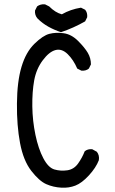

<svg xmlns="http://www.w3.org/2000/svg" viewBox="-20 -868 540 902"><path d="M268.6 13.7Q230.5 11.7 197.3 -2.9Q164.1 -17.6 127 -65.4Q89.8 -113.3 74.2 -195.8Q58.6 -278.3 59.6 -381.8Q60.5 -485.4 81.1 -554.2Q101.6 -623 141.6 -662.1Q181.6 -701.2 211.9 -709Q242.2 -716.8 278.8 -711.9Q315.4 -707 346.7 -675.8Q377.9 -644.5 392.6 -619.6Q407.2 -594.7 407.2 -565.4L397.5 -545.9Q383.8 -534.2 362.3 -536.1L342.8 -545.9Q325.2 -586.9 297.9 -613.8Q270.5 -640.6 240.7 -632.8Q210.9 -625 180.7 -584.5Q150.4 -543.9 140.6 -490.2Q130.9 -436.5 131.8 -368.2Q132.8 -299.8 146.5 -234.4Q160.2 -168.9 183.6 -124.5Q207 -80.1 235.8 -71.8Q264.6 -63.5 295.9 -67.9Q327.1 -72.3 346.7 -99.6Q366.2 -127 377.9 -157.2Q391.6 -168.9 413.1 -167L434.6 -155.3Q448.2 -138.7 444.3 -115.2Q430.7 -80.1 397.5 -43.9Q364.3 -7.8 334 3.9Q303.7 15.6 268.6 13.7ZM266.6 -716.8Q236.3 -726.6 208 -742.2Q179.7 -757.8 156.2 -781.2Q142.6 -796.9 144.5 -818.4L154.3 -837.9Q169.9 -849.6 191.4 -847.7L210.9 -837.9Q240.2 -808.6 270.5 -800.8Q311.5 -824.2 360.4 -832L379.9 -822.3Q391.6 -808.6 389.6 -787.1L379.9 -767.6Q352.5 -752 324.2 -739.3Q295.9 -726.6 266.6 -716.8Z"/></svg>

Font: NaikaiFont
Style: Regular
Weight: 400
Version: Version 1.67